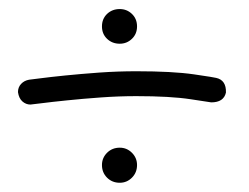

<svg xmlns="http://www.w3.org/2000/svg" viewBox="-20 -515 547 422"><path d="M455.1 -343.8Q477.5 -338.9 476.6 -311.5Q471.7 -290 444.3 -290Q443.4 -290 398.9 -296.9Q354.5 -303.7 279.3 -303.7Q241.2 -303.7 201.2 -300.8Q161.1 -297.9 127.4 -294.4Q93.8 -291 71.3 -288.1Q48.8 -285.2 46.9 -285.2Q37.1 -285.2 29.3 -292Q21.5 -298.8 19.5 -312.5Q19.5 -323.2 26.4 -330.6Q33.2 -337.9 43.9 -339.8Q45.9 -339.8 67.9 -342.8Q89.8 -345.7 123.5 -349.1Q157.2 -352.5 198.2 -355.5Q239.3 -358.4 279.3 -358.4Q359.4 -358.4 406.2 -351.6Q453.1 -344.7 455.1 -343.8ZM243.2 -418.9Q226.6 -418.9 215.3 -429.7Q204.1 -440.4 204.1 -457Q204.1 -473.6 215.3 -484.4Q226.6 -495.1 243.2 -495.1Q258.8 -495.1 270 -484.4Q281.2 -473.6 281.2 -457Q281.2 -440.4 270 -429.7Q258.8 -418.9 243.2 -418.9ZM243.2 -190.4Q258.8 -190.4 270 -179.2Q281.2 -168 281.2 -152.3Q281.2 -135.7 270 -124.5Q258.8 -113.3 243.2 -113.3Q226.6 -113.3 215.3 -124.5Q204.1 -135.7 204.1 -152.3Q204.1 -168 215.3 -179.2Q226.6 -190.4 243.2 -190.4Z"/></svg>

Font: Coming Soon
Style: Regular
Weight: 400
Designer: Dathan Boardman
Foundry: Open Window
Version: Version 1.002